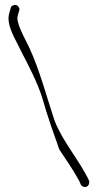

<svg xmlns="http://www.w3.org/2000/svg" viewBox="-20 -700 404 771"><path d="M17 -603C20 -589 26 -573 35 -554L65 -494C95 -436 130 -370 150 -306C170 -235 196 -162 218 -100C246 -57 272 -21 292 16C297 24 300 30 301 33C304 40 305 46 313 49C329 56 341 43 338 26C299 -56 231 -132 199 -216C169 -305 140 -418 97 -510C80 -546 61 -576 52 -612C49 -622 49 -631 52 -640L57 -657C59 -662 58 -666 56 -670C51 -679 44 -683 32 -678C27 -676 24 -673 23 -668L18 -650C13 -635 13 -620 17 -603Z"/></svg>

Font: Stray Cat
Style: UltCn
Weight: 400
Version: Version 1.0